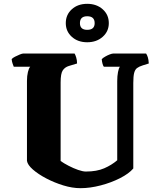

<svg xmlns="http://www.w3.org/2000/svg" viewBox="-20 -984 823 1004"><path d="M401 0Q358 0 311 -14.5Q264 -29 222 -51Q180 -73 152 -97.5Q124 -122 121 -143V-561Q121 -587 126 -607.5Q131 -628 138 -635H52Q50 -640 46 -651Q42 -662 41 -675Q46 -681 58.5 -687.5Q71 -694 83.5 -699Q96 -704 101 -704H370Q374 -698 378.5 -683.5Q383 -669 383 -652L340 -639Q320 -633 308.5 -616.5Q297 -600 297 -553V-142Q314 -130 339 -117Q364 -104 388.5 -95.5Q413 -87 429 -87Q486 -87 525 -104Q564 -121 593 -146V-560Q593 -586 597 -607Q601 -628 607 -635H523Q519 -640 516 -651Q513 -662 512 -675Q518 -681 530 -688Q542 -695 554 -699.5Q566 -704 572 -704H744Q749 -697 753 -684.5Q757 -672 758 -652L726 -642Q707 -636 696.5 -628Q686 -620 681.5 -602.5Q677 -585 677 -550V-103Q654 -76 608 -52.5Q562 -29 506.5 -14.5Q451 0 401 0ZM436 -763Q387 -763 355.5 -791.5Q324 -820 324 -863Q324 -907 355.5 -935.5Q387 -964 436 -964Q485 -964 517 -935.5Q549 -907 549 -863Q549 -820 517 -791.5Q485 -763 436 -763ZM436 -828Q475 -828 475 -863Q475 -899 436 -899Q398 -899 398 -863Q398 -828 436 -828Z"/></svg>

Font: Texturina Black
Style: Regular
Weight: 900
Designer: Guillermo Torres Carreño
Foundry: Omnibus-Type
Version: Version 1.002; ttfautohint (v1.8.3)